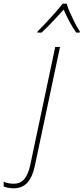

<svg xmlns="http://www.w3.org/2000/svg" viewBox="-157 -783 454 1043"><path d="M-84 240Q-97 240 -112.5 237Q-128 234 -137 230V204Q-126 210 -110.5 212.5Q-95 215 -84 215Q-45 215 -24 188.5Q-3 162 7 115L143 -528H169L32 119Q19 180 -9 210Q-37 240 -84 240ZM46 -606 47 -612Q67 -632 93 -659.5Q119 -687 143 -714.5Q167 -742 183 -763H205Q211 -742 223 -715Q235 -688 249 -660Q263 -632 277 -612L275 -606H257Q237 -634 219 -668Q201 -702 189 -731Q163 -702 131 -668Q99 -634 69 -606Z"/></svg>

Font: Noto Sans Disp Thin
Style: Italic
Weight: 100
Italic angle: -12°
Designer: Monotype Design Team
Foundry: Monotype Imaging Inc.
Version: Version 2.000;GOOG;noto-source:20170915:90ef993387c0